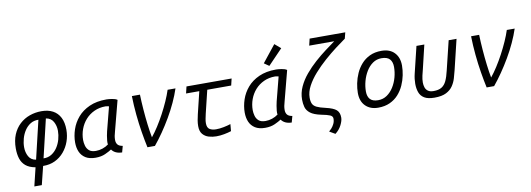

<svg xmlns="http://www.w3.org/2000/svg" viewBox="-69 -1229 5178 1873"><g transform="rotate(-10 2520.0 -293.0)"><path d="M147 185 191 3Q130 -8 95.5 -37Q61 -66 47 -110.5Q33 -155 33 -211Q33 -289 57.5 -347.5Q82 -406 125 -446Q168 -486 224 -506Q280 -526 342 -526Q408 -526 454.5 -501Q501 -476 526 -427Q551 -378 551 -306Q551 -246 531.5 -190.5Q512 -135 474.5 -90.5Q437 -46 384.5 -21Q332 4 266 3L221 185ZM209 -69 299 -449Q254 -450 220 -429Q186 -408 162.5 -372.5Q139 -337 127 -294Q115 -251 115 -209Q115 -158 137 -117.5Q159 -77 209 -69ZM283 -69Q328 -68 362.5 -89.5Q397 -111 420.5 -146.5Q444 -182 456 -225Q468 -268 468 -310Q468 -360 445.5 -400.5Q423 -441 373 -449Z M785 13Q724 13 686 -11Q648 -35 630.5 -75.5Q613 -116 613 -168Q613 -232 634.5 -296Q656 -360 701 -412.5Q746 -465 817 -497Q888 -529 986 -529Q1007 -529 1040.5 -524Q1074 -519 1093 -506L1015 -207Q1008 -184 1004.5 -164.5Q1001 -145 1001 -125Q1001 -97 1015 -79Q1029 -61 1065 -55L1048 7Q1011 6 985.5 -6.5Q960 -19 946 -40Q922 -24 881.5 -5.5Q841 13 785 13ZM800 -52Q833 -52 866 -63Q899 -74 925 -94Q922 -108 924 -131.5Q926 -155 930.5 -179.5Q935 -204 939 -221L1000 -458Q998 -459 985 -461.5Q972 -464 966 -464Q904 -464 853.5 -440.5Q803 -417 767.5 -377Q732 -337 713 -285.5Q694 -234 694 -178Q694 -151 702 -121.5Q710 -92 732.5 -72Q755 -52 800 -52Z M1300 0Q1285 -69 1271 -154Q1257 -239 1248 -332Q1239 -425 1237 -518H1317Q1319 -449 1325 -370.5Q1331 -292 1340 -218Q1349 -144 1360 -88Q1392 -127 1426 -180Q1460 -233 1491.5 -292Q1523 -351 1549 -409.5Q1575 -468 1591 -518H1669Q1648 -454 1616 -384.5Q1584 -315 1544 -246.5Q1504 -178 1460.5 -115Q1417 -52 1374 0Z M1981 12Q1944 12 1907.5 1.5Q1871 -9 1847 -37Q1823 -65 1823 -117Q1823 -144 1828 -174Q1833 -204 1840 -232L1893 -451H1762L1778 -518H2225L2209 -451H1972L1917 -224Q1912 -201 1907 -177Q1902 -153 1902 -132Q1902 -87 1927 -71.5Q1952 -56 1990 -56Q2026 -56 2066 -64Q2106 -72 2136 -82L2130 -13Q2099 -3 2059.5 4.5Q2020 12 1981 12Z M2465 13Q2404 13 2366 -11Q2328 -35 2310.5 -75.5Q2293 -116 2293 -168Q2293 -232 2314.5 -296Q2336 -360 2381 -412.5Q2426 -465 2497 -497Q2568 -529 2666 -529Q2687 -529 2720.5 -524Q2754 -519 2773 -506L2695 -207Q2688 -184 2684.5 -164.5Q2681 -145 2681 -125Q2681 -97 2695 -79Q2709 -61 2745 -55L2728 7Q2691 6 2665.5 -6.5Q2640 -19 2626 -40Q2602 -24 2561.5 -5.5Q2521 13 2465 13ZM2480 -52Q2513 -52 2546 -63Q2579 -74 2605 -94Q2602 -108 2604 -131.5Q2606 -155 2610.5 -179.5Q2615 -204 2619 -221L2680 -458Q2678 -459 2665 -461.5Q2652 -464 2646 -464Q2584 -464 2533.5 -440.5Q2483 -417 2447.5 -377Q2412 -337 2393 -285.5Q2374 -234 2374 -178Q2374 -151 2382 -121.5Q2390 -92 2412.5 -72Q2435 -52 2480 -52ZM2609 -575 2560 -609 2693 -776 2753 -725Z M3129 190 3072 157Q3083 148 3098 131.5Q3113 115 3124.5 91.5Q3136 68 3136 40Q3136 16 3109.5 4.5Q3083 -7 3025 -18Q2953 -33 2919 -59.5Q2885 -86 2875.5 -121Q2866 -156 2866 -196Q2866 -261 2894 -322Q2922 -383 2968.5 -438.5Q3015 -494 3069.5 -542.5Q3124 -591 3177.5 -631Q3231 -671 3274 -702H3026L3042 -769H3395L3380 -709Q3337 -679 3280.5 -636Q3224 -593 3165 -541Q3106 -489 3055 -431.5Q3004 -374 2973 -315.5Q2942 -257 2942 -201Q2942 -164 2952.5 -141Q2963 -118 2992.5 -103.5Q3022 -89 3080 -76Q3154 -59 3183 -33.5Q3212 -8 3212 43Q3212 74 3190.5 116.5Q3169 159 3129 190Z M3585 11Q3507 11 3460 -35.5Q3413 -82 3413 -165Q3413 -209 3423 -259Q3433 -309 3454.5 -357Q3476 -405 3510.5 -444Q3545 -483 3594.5 -506.5Q3644 -530 3710 -530Q3793 -530 3838.5 -482Q3884 -434 3884 -354Q3884 -309 3874 -259Q3864 -209 3842.5 -161Q3821 -113 3786 -74Q3751 -35 3701 -12Q3651 11 3585 11ZM3597 -61Q3646 -61 3684.5 -87.5Q3723 -114 3750 -157Q3777 -200 3791 -251.5Q3805 -303 3805 -354Q3805 -404 3780 -431.5Q3755 -459 3699 -459Q3650 -459 3612 -432.5Q3574 -406 3547.5 -362.5Q3521 -319 3507 -267.5Q3493 -216 3493 -165Q3493 -115 3518 -88Q3543 -61 3597 -61Z M4143 10Q4078 10 4042.5 -11.5Q4007 -33 3993.5 -71Q3980 -109 3980 -156Q3980 -179 3983 -204.5Q3986 -230 3993 -258L4056 -518H4134L4078 -283Q4071 -258 4063 -222.5Q4055 -187 4055 -155Q4055 -130 4062.5 -107Q4070 -84 4089.5 -69.5Q4109 -55 4145 -55Q4195 -55 4225 -73.5Q4255 -92 4273 -130.5Q4291 -169 4305 -230L4375 -518H4453L4381 -219Q4372 -183 4360.5 -143.5Q4349 -104 4325.5 -69Q4302 -34 4259 -12Q4216 10 4143 10Z M4660 0Q4645 -69 4631 -154Q4617 -239 4608 -332Q4599 -425 4597 -518H4677Q4679 -449 4685 -370.5Q4691 -292 4700 -218Q4709 -144 4720 -88Q4752 -127 4786 -180Q4820 -233 4851.5 -292Q4883 -351 4909 -409.5Q4935 -468 4951 -518H5029Q5008 -454 4976 -384.5Q4944 -315 4904 -246.5Q4864 -178 4820.5 -115Q4777 -52 4734 0Z"/></g></svg>

Font: Ubuntu Sans Mono
Style: Italic
Weight: 400
Italic angle: -13.5°
Monospace: yes
Designer: Dalton Maag Ltd
Foundry: Dalton Maag Ltd
Version: Version 1.006